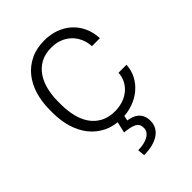

<svg xmlns="http://www.w3.org/2000/svg" viewBox="-220 -638 955 955"><g transform="rotate(-45 257.5 -160.5)"><path d="M271.5 -39.6Q299.3 -39.6 325 -47.6Q350.6 -55.7 370.6 -71.3Q390.6 -86.9 403.6 -109.9Q416.5 -132.8 418.5 -163.1H474.6Q472.7 -125.5 455.8 -93.8Q439 -62 411.4 -39.1Q383.8 -16.1 347.7 -3.2Q311.5 9.8 271.5 9.8Q215.8 9.8 173.8 -10.5Q131.8 -30.8 103.3 -66.4Q74.7 -102.1 60.3 -150.1Q45.9 -198.2 45.9 -253.9V-274.4Q45.9 -330.1 60.3 -378.2Q74.7 -426.3 103 -461.7Q131.3 -497.1 173.6 -517.6Q215.8 -538.1 271 -538.1Q313.5 -538.1 349.9 -524.9Q386.2 -511.7 413.3 -487.3Q440.4 -462.9 456.5 -428Q472.7 -393.1 474.6 -350.1H418.5Q416.5 -382.3 404.5 -407.7Q392.6 -433.1 372.8 -451.2Q353 -469.2 326.9 -478.8Q300.8 -488.3 271 -488.3Q225.6 -488.3 194.1 -470.7Q162.6 -453.1 142.6 -423.3Q122.6 -393.6 113.5 -355Q104.5 -316.4 104.5 -274.4V-253.9Q104.5 -211.4 113.5 -172.6Q122.6 -133.8 142.3 -104.2Q162.1 -74.7 194.1 -57.1Q226.1 -39.6 271.5 -39.6ZM287.6 4.4 281.7 35.6Q296.9 37.6 311.3 42.7Q325.7 47.9 337.2 57.6Q348.6 67.4 355.5 82.5Q362.3 97.7 362.3 119.1Q362.3 141.1 352.8 158.9Q343.3 176.8 325 189.7Q306.6 202.6 279.8 209.7Q252.9 216.8 218.8 216.8L215.3 178.7Q233.4 178.7 251.2 175.3Q269 171.9 283 164.8Q296.9 157.7 305.4 146.7Q314 135.7 314 120.1Q314 91.8 292.7 81.1Q271.5 70.3 228 66.4L242.2 4.4Z"/></g></svg>

Font: Melbourne
Style: Light
Weight: 300
Designer: Google
Version: Version 2.000980; 2014